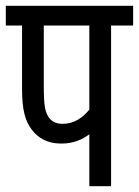

<svg xmlns="http://www.w3.org/2000/svg" viewBox="-20 -642 479 662"><path d="M363 -554H439V-622H0V-554H56V-337C56 -261 67 -224 91 -193C111 -168 141 -147 191 -147C234 -147 264 -161 288 -179V0H363ZM288 -554V-264C265 -236 235 -215 196 -215C175 -215 160 -222 150 -235C136 -253 131 -275 131 -344V-554Z"/></svg>

Font: Noto Sans Devanagari UI ExtraCondensed
Style: Regular
Weight: 400
Width: 2
Designer: Jelle Bosma - Monotype Design Team
Foundry: Monotype Imaging Inc.
Version: Version 2.003